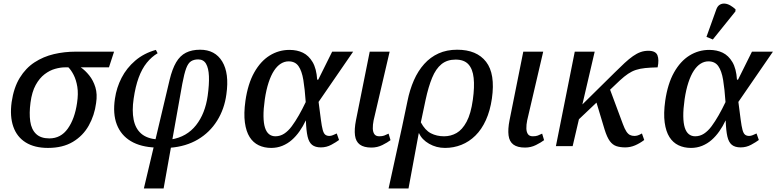

<svg xmlns="http://www.w3.org/2000/svg" viewBox="-20 -829 4404 1089"><path d="M252 10Q176 10 126 -21Q76 -52 55.5 -110.5Q35 -169 46 -250Q58 -332 92 -387.5Q126 -443 176 -475.5Q226 -508 285.5 -522Q345 -536 409 -536H627L598 -447H438Q463 -430 486 -401.5Q509 -373 521 -334Q533 -295 525 -244Q516 -175 483.5 -117Q451 -59 393.5 -24.5Q336 10 252 10ZM260 -44Q325 -44 364.5 -99.5Q404 -155 417 -245Q425 -298 418.5 -337Q412 -376 398 -403.5Q384 -431 368 -447H348Q323 -447 292.5 -438.5Q262 -430 233 -408Q204 -386 182.5 -347Q161 -308 153 -247Q145 -187 151.5 -141Q158 -95 184.5 -69.5Q211 -44 260 -44Z M796 240 942 -376Q957 -438 979 -475.5Q1001 -513 1034.5 -530Q1068 -547 1115 -547Q1200 -547 1240.5 -480Q1281 -413 1264 -294Q1253 -211 1211.5 -144.5Q1170 -78 1102.5 -38Q1035 2 945 9L950 -38Q995 -45 1030.5 -65.5Q1066 -86 1092 -119Q1118 -152 1134.5 -194Q1151 -236 1158 -286Q1167 -351 1165 -397Q1163 -443 1148.5 -467.5Q1134 -492 1104 -492Q1080 -492 1063.5 -481.5Q1047 -471 1036 -441.5Q1025 -412 1014 -354L908 240ZM864 8Q778 5 722 -28.5Q666 -62 642.5 -123Q619 -184 632 -270Q641 -332 669.5 -387.5Q698 -443 747 -485Q796 -527 864 -546L874 -527Q840 -507 812.5 -473Q785 -439 766.5 -388.5Q748 -338 738 -269Q728 -201 738 -150.5Q748 -100 780.5 -71.5Q813 -43 872 -38Z M1518 10Q1479 10 1447.5 -5Q1416 -20 1396 -51.5Q1376 -83 1369 -134Q1362 -185 1372 -257Q1386 -354 1422 -418Q1458 -482 1509.5 -514Q1561 -546 1622 -546Q1665 -546 1698 -530Q1731 -514 1753 -477Q1775 -440 1779 -377H1785L1864 -536H1983L1787 -251Q1795 -189 1800 -150.5Q1805 -112 1810.5 -92Q1816 -72 1825 -65Q1834 -58 1848 -58Q1858 -58 1868.5 -62.5Q1879 -67 1890 -72L1903 -35Q1887 -23 1859.5 -8Q1832 7 1800 7Q1768 7 1750 -7.5Q1732 -22 1724.5 -55Q1717 -88 1715 -145H1714Q1699 -113 1679 -84.5Q1659 -56 1635 -35Q1611 -14 1581.5 -2Q1552 10 1518 10ZM1542 -56Q1569 -56 1592 -71Q1615 -86 1635 -113Q1655 -140 1675 -175Q1695 -210 1714 -250Q1709 -324 1700.5 -375.5Q1692 -427 1673 -454Q1654 -481 1617 -481Q1594 -481 1573 -468Q1552 -455 1534.5 -428.5Q1517 -402 1503.5 -361Q1490 -320 1482 -266Q1474 -210 1474.5 -170Q1475 -130 1483 -105Q1491 -80 1506 -68Q1521 -56 1542 -56Z M2087 8Q2044 8 2021 -9Q1998 -26 1993.5 -61Q1989 -96 1999 -147L2077 -536H2190L2099 -146Q2094 -121 2094.5 -100.5Q2095 -80 2103.5 -68Q2112 -56 2131 -56Q2148 -56 2159 -60Q2170 -64 2184 -71L2195 -34Q2178 -21 2149 -6.5Q2120 8 2087 8Z M2291 -255Q2304 -320 2327.5 -373.5Q2351 -427 2386 -466Q2421 -505 2467.5 -526Q2514 -547 2573 -547Q2684 -547 2737 -478.5Q2790 -410 2770 -270Q2760 -201 2736 -148Q2712 -95 2676.5 -60Q2641 -25 2597 -7.5Q2553 10 2504 10Q2455 10 2414 -13.5Q2373 -37 2357 -73H2355L2297 240H2184L2261 -112ZM2499 -56Q2537 -56 2569.5 -74.5Q2602 -93 2626.5 -138.5Q2651 -184 2662 -264Q2672 -336 2666.5 -387Q2661 -438 2636.5 -464.5Q2612 -491 2564 -491Q2516 -491 2484 -465Q2452 -439 2431 -388Q2410 -337 2394 -263L2367 -135Q2391 -90 2424 -73Q2457 -56 2499 -56Z M2958 8Q2915 8 2892 -9Q2869 -26 2864.5 -61Q2860 -96 2870 -147L2948 -536H3061L2970 -146Q2965 -121 2965.5 -100.5Q2966 -80 2974.5 -68Q2983 -56 3002 -56Q3019 -56 3030 -60Q3041 -64 3055 -71L3066 -34Q3049 -21 3020 -6.5Q2991 8 2958 8Z M3224 -115 3244 -198 3467 -418Q3498 -449 3523 -472Q3548 -495 3570 -510.5Q3592 -526 3613 -533.5Q3634 -541 3657 -541Q3699 -541 3709 -515.5Q3719 -490 3710 -447Q3669 -446 3639.5 -443Q3610 -440 3587 -432.5Q3564 -425 3542.5 -410.5Q3521 -396 3496 -373ZM3133 0 3240 -536H3353L3228 0ZM3526 7Q3498 7 3476.5 0Q3455 -7 3439 -28.5Q3423 -50 3409 -95L3353 -281L3430 -348L3513 -125Q3523 -98 3532.5 -83.5Q3542 -69 3553 -63.5Q3564 -58 3578 -58Q3588 -58 3597.5 -61Q3607 -64 3621 -72L3634 -35Q3609 -16 3582 -4.5Q3555 7 3526 7Z M3899 10Q3860 10 3828.5 -5Q3797 -20 3777 -51.5Q3757 -83 3750 -134Q3743 -185 3753 -257Q3767 -354 3803 -418Q3839 -482 3890.5 -514Q3942 -546 4003 -546Q4046 -546 4079 -530Q4112 -514 4134 -477Q4156 -440 4160 -377H4166L4245 -536H4364L4168 -251Q4176 -189 4181 -150.5Q4186 -112 4191.5 -92Q4197 -72 4206 -65Q4215 -58 4229 -58Q4239 -58 4249.5 -62.5Q4260 -67 4271 -72L4284 -35Q4268 -23 4240.5 -8Q4213 7 4181 7Q4149 7 4131 -7.5Q4113 -22 4105.5 -55Q4098 -88 4096 -145H4095Q4080 -113 4060 -84.5Q4040 -56 4016 -35Q3992 -14 3962.5 -2Q3933 10 3899 10ZM3923 -56Q3950 -56 3973 -71Q3996 -86 4016 -113Q4036 -140 4056 -175Q4076 -210 4095 -250Q4090 -324 4081.5 -375.5Q4073 -427 4054 -454Q4035 -481 3998 -481Q3975 -481 3954 -468Q3933 -455 3915.5 -428.5Q3898 -402 3884.5 -361Q3871 -320 3863 -266Q3855 -210 3855.5 -170Q3856 -130 3864 -105Q3872 -80 3887 -68Q3902 -56 3923 -56ZM4023 -605 3987 -620 4043 -776Q4050 -795 4063 -802.5Q4076 -810 4091.5 -808.5Q4107 -807 4122.5 -798Q4138 -789 4152 -776L4151 -764Z"/></svg>

Font: ET Text
Style: Italic
Weight: 470
Italic angle: -12°
Designer: Monotype Design Team
Foundry: Monotype Imaging Inc.
Version: Version 2.009